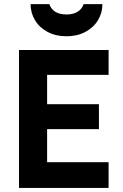

<svg xmlns="http://www.w3.org/2000/svg" viewBox="-20 -921 601 941"><path d="M73.2 0V-675.8H512.2V-554.2H210.9V-410.2H464.8V-288.1H210.9V-126H512.2V0ZM481.9 -900.9Q481.9 -857.9 460.2 -822Q438.5 -786.1 398.2 -764.6Q357.9 -743.2 305.7 -743.2Q253.9 -743.2 213.6 -764.4Q173.3 -785.6 151.6 -821.8Q129.9 -857.9 129.9 -900.9H221.7Q229 -877.9 250 -864Q271 -850.1 306.6 -850.1Q339.8 -850.1 361.3 -864Q382.8 -877.9 389.6 -900.9Z"/></svg>

Font: Clear Sans
Style: Bold
Weight: 700
Foundry: Intel Corporation
Version: Version 1.00